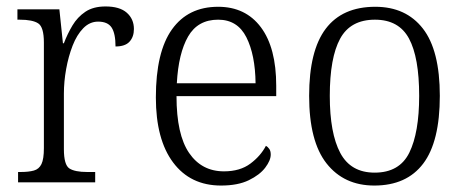

<svg xmlns="http://www.w3.org/2000/svg" viewBox="-20 -565 1437 595"><path d="M36 0V-32H44Q69 -32 85 -36.5Q101 -41 108.5 -56.5Q116 -72 116 -106V-433Q116 -481 98.5 -492.5Q81 -504 41 -504H34V-536H164L175 -431H178Q189 -460 204.5 -486Q220 -512 244.5 -528.5Q269 -545 307 -545Q351 -545 373 -525.5Q395 -506 395 -475Q395 -451 381.5 -436Q368 -421 338 -421Q338 -461 326 -479.5Q314 -498 284 -498Q258 -498 238 -477.5Q218 -457 205 -423.5Q192 -390 185 -351Q178 -312 178 -275V-103Q178 -54 195 -43Q212 -32 250 -32H275V0Z M665 10Q570 10 516.5 -61.5Q463 -133 463 -263Q463 -404 513 -474Q563 -544 656 -544Q741 -544 788.5 -480.5Q836 -417 836 -299V-267H527Q527 -148 566 -91Q605 -34 674 -34Q724 -34 756 -58Q788 -82 804 -113Q810 -110 814.5 -103.5Q819 -97 819 -86Q819 -68 802 -45.5Q785 -23 751 -6.5Q717 10 665 10ZM772 -307Q771 -395 743.5 -449.5Q716 -504 656 -504Q593 -504 563 -452Q533 -400 528 -307Z M1140 10Q1046 10 992 -58.5Q938 -127 938 -268Q938 -408 989.5 -476Q1041 -544 1143 -544Q1238 -544 1290.5 -476.5Q1343 -409 1343 -268Q1343 -126 1291.5 -58Q1240 10 1140 10ZM1141 -30Q1218 -30 1248.5 -92Q1279 -154 1279 -268Q1279 -387 1247.5 -445.5Q1216 -504 1142 -504Q1066 -504 1034 -445Q1002 -386 1002 -268Q1002 -152 1034.5 -91Q1067 -30 1141 -30Z"/></svg>

Font: Noto Serif SemiCondensed Light
Style: Regular
Weight: 300
Width: 4
Designer: Monotype Design Team
Foundry: Monotype Imaging Inc.
Version: Version 2.013